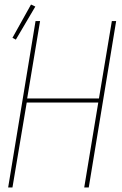

<svg xmlns="http://www.w3.org/2000/svg" viewBox="-20 -828 540 848"><path d="M16 0 137 -735H157L100 -393H417L474 -735H493L372 0H352L414 -375H98L35 0ZM50 -653 35 -661 117 -808 136 -799Z"/></svg>

Font: Iosevka Curly Thin Oblique
Style: Regular
Weight: 100
Italic angle: -9°
Monospace: yes
Designer: Belleve Invis
Foundry: Belleve Invis
Version: Version 11.1.0; ttfautohint (v1.8.3)